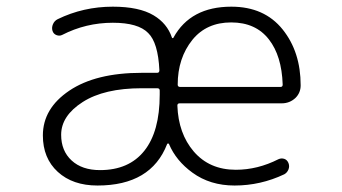

<svg xmlns="http://www.w3.org/2000/svg" viewBox="-20 -576 1040 584"><path d="M166 -166Q166 -117.2 197.8 -87.9Q229.5 -58.6 284.2 -58.6Q372.1 -58.6 418.9 -117.2Q465.8 -175.8 465.8 -288.1V-300.8Q465.8 -307.6 458 -307.6H411.1Q296.9 -307.6 231.4 -265.6Q166 -223.6 166 -166ZM526.4 -261.7Q519.5 -261.7 519.5 -254.9Q522.5 -169.9 569.3 -115.2Q617.2 -59.6 697.3 -59.6Q763.7 -59.6 827.1 -91.8Q835.9 -95.7 844.7 -92.8Q853.5 -89.8 857.4 -80.1Q861.3 -70.3 857.4 -60.5Q853.5 -50.8 844.7 -45.9Q772.5 -11.7 693.4 -11.7Q619.1 -11.7 565.4 -50.8Q515.6 -86.9 494.1 -137.7Q493.2 -139.6 491.2 -139.6Q489.3 -139.6 488.3 -137.7Q439.5 -11.7 276.4 -11.7Q201.2 -11.7 155.8 -53.2Q110.4 -94.7 110.4 -164.1Q110.4 -246.1 190.9 -300.3Q271.5 -354.5 411.1 -354.5H458Q464.8 -354.5 464.8 -362.3Q460.9 -446.3 430.7 -475.6Q400.4 -506.8 323.2 -506.8Q241.2 -506.8 168.9 -469.7Q161.1 -465.8 151.9 -469.2Q142.6 -472.7 139.6 -482.4Q136.7 -492.2 141.1 -502.4Q145.5 -512.7 155.3 -517.6Q233.4 -555.7 323.2 -555.7Q403.3 -555.7 447.3 -529.3Q488.3 -504.9 502.9 -461.9Q502.9 -460 505.4 -460Q507.8 -460 507.8 -461.9Q559.6 -555.7 683.6 -555.7Q784.2 -555.7 839.8 -486.3Q894.5 -418 894.5 -316.4Q894.5 -293.9 878.9 -278.3Q861.3 -261.7 836.9 -261.7ZM520.5 -318.4Q520.5 -311.5 528.3 -311.5H833Q839.8 -311.5 839.8 -318.4Q839.8 -318.4 839.8 -319.3Q836.9 -406.2 797.9 -456.1Q757.8 -507.8 683.1 -507.8Q608.4 -507.8 565.4 -455.1Q520.5 -399.4 520.5 -318.4Z"/></svg>

Font: Rounded-X Mgen+ 1mn light
Style: Regular
Weight: 200
Designer: [Source Han Sans]
Ryoko NISHIZUKA  (kana & ideographs); Paul D. Hunt (Latin, Greek & Cyrillic); Wenlong ZHANG  (bopomofo
Version: Version 1.059.20150602